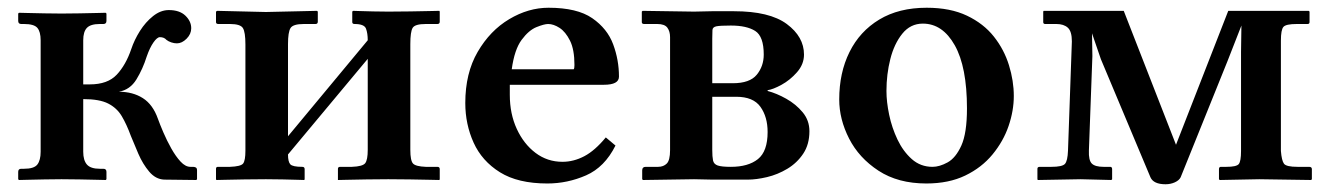

<svg xmlns="http://www.w3.org/2000/svg" viewBox="-20 -464 3438 496"><path d="M85 -72V-360Q85 -382 76.5 -392Q68 -402 42 -402H35Q27 -402 27 -410V-429L29 -431Q29 -431 49 -430.5Q69 -430 95 -429.5Q121 -429 139 -429Q159 -429 185.5 -429.5Q212 -430 232.5 -430.5Q253 -431 253 -431L255 -429V-410Q255 -402 247 -402H238Q214 -402 204.5 -392Q195 -382 195 -360V-246H212Q258 -246 281.5 -271Q305 -296 319 -337Q327 -361 341.5 -384Q356 -407 375.5 -422.5Q395 -438 416 -438Q444 -438 459 -423.5Q474 -409 474 -391Q474 -376 462 -364Q450 -352 437 -352Q430 -352 422.5 -354.5Q415 -357 410 -361Q404 -368 393 -368Q386 -368 376.5 -354.5Q367 -341 359 -318Q349 -286 332.5 -259Q316 -232 287 -227Q323 -227 349 -210.5Q375 -194 388 -157Q393 -143 402 -122Q411 -101 422.5 -80.5Q434 -60 446.5 -46.5Q459 -33 472 -33H479Q482 -33 485.5 -31.5Q489 -30 489 -24V-1L487 1L404 0Q382 -1 365.5 -20.5Q349 -40 337.5 -66.5Q326 -93 318 -113Q307 -143 294.5 -164Q282 -185 259.5 -196.5Q237 -208 195 -208V-72Q195 -50 204.5 -39Q214 -28 238 -28H247Q255 -28 255 -20V-1L253 1Q253 1 232.5 0.5Q212 0 185.5 -0.5Q159 -1 139 -1Q121 -1 95 -0.5Q69 0 49 0.5Q29 1 29 1L27 -1V-20Q27 -28 35 -28H42Q68 -28 76.5 -39Q85 -50 85 -72Z M667 -433 799 -436 801 -434V-408Q801 -402 795 -402H765Q737 -402 730.5 -391.5Q724 -381 724 -350V-112L930 -360Q930 -378 925.5 -390Q921 -402 896 -402Q890 -402 890 -407V-434L892 -436Q892 -436 907.5 -435.5Q923 -435 944 -434.5Q965 -434 983 -434Q1009 -434 1039.5 -434.5Q1070 -435 1092.5 -435.5Q1115 -436 1115 -436L1116 -434V-408Q1116 -402 1110 -402H1080Q1052 -402 1046 -392Q1040 -382 1040 -350V-77Q1040 -49 1047 -41.5Q1054 -34 1080 -33H1110Q1116 -33 1116 -27V-1L1115 1Q1115 1 1092.5 0.5Q1070 0 1039.5 -0.5Q1009 -1 983 -1Q958 -1 927.5 -0.5Q897 0 875 0.5Q853 1 853 1V-28Q853 -33 859 -33H889Q917 -34 923.5 -42.5Q930 -51 930 -77V-312L724 -65Q724 -46 730 -39.5Q736 -33 761 -33Q767 -33 767 -27V-1L766 1Q766 1 749.5 0.5Q733 0 710 -0.5Q687 -1 667 -1Q642 -1 612 -0.5Q582 0 560.5 0.5Q539 1 539 1L538 -1V-28Q538 -33 543 -33H574Q602 -34 608 -41.5Q614 -49 614 -75V-349Q614 -381 607.5 -391.5Q601 -402 574 -402H544Q538 -402 538 -407V-434L541 -436Z M1545 -109 1570 -88Q1542 -32 1494 -11Q1446 10 1394 10Q1318 10 1271.5 -19Q1225 -48 1203.5 -95.5Q1182 -143 1182 -198Q1182 -275 1214 -330Q1246 -385 1295.5 -414.5Q1345 -444 1397 -444Q1471 -444 1510 -417Q1549 -390 1564 -349.5Q1579 -309 1579 -266Q1579 -245 1540 -245H1297V-219Q1297 -170 1315 -131Q1333 -92 1363.5 -69Q1394 -46 1433 -46Q1462 -46 1489.5 -60.5Q1517 -75 1545 -109ZM1302 -285H1462Q1464 -287 1464 -296Q1464 -336 1452.5 -359Q1441 -382 1425.5 -392Q1410 -402 1396 -402Q1386 -402 1366 -394Q1346 -386 1327.5 -361Q1309 -336 1302 -285Z M1641 1 1639 -1V-24Q1639 -33 1648 -33H1680Q1694 -33 1702.5 -41.5Q1711 -50 1711 -76V-368Q1711 -383 1704 -392.5Q1697 -402 1678 -402H1644Q1638 -402 1638 -407V-434L1640 -436L1773 -434L1819 -435H1876Q1968 -435 2012.5 -402Q2057 -369 2057 -323Q2057 -298 2039 -277.5Q2021 -257 1999 -245Q1977 -233 1963 -231V-229Q1986 -223 2011 -209Q2036 -195 2053.5 -174Q2071 -153 2071 -125Q2071 -91 2055 -67Q2039 -43 2014 -28Q1989 -13 1961.5 -6.5Q1934 0 1912 0H1820L1773 -1ZM1820 -249H1873Q1917 -249 1935 -271Q1953 -293 1953 -323Q1953 -370 1931 -384Q1909 -398 1868 -398Q1840 -398 1830.5 -396Q1821 -394 1820.5 -386.5Q1820 -379 1820 -364ZM1820 -214V-77Q1820 -59 1822 -49.5Q1824 -40 1834 -36.5Q1844 -33 1868 -33Q1913 -33 1938 -53Q1963 -73 1963 -123Q1963 -162 1944.5 -188Q1926 -214 1882 -214Z M2148 -207Q2148 -276 2174.5 -329.5Q2201 -383 2251.5 -413.5Q2302 -444 2374 -444Q2435 -444 2478 -423.5Q2521 -403 2547.5 -369.5Q2574 -336 2586.5 -295.5Q2599 -255 2599 -216Q2599 -178 2585.5 -138.5Q2572 -99 2544 -65Q2516 -31 2473.5 -10.5Q2431 10 2373 10Q2300 10 2249.5 -23Q2199 -56 2173.5 -106Q2148 -156 2148 -207ZM2364 -403Q2332 -403 2311 -377Q2290 -351 2280 -311.5Q2270 -272 2270 -229Q2270 -201 2277 -167.5Q2284 -134 2298.5 -103.5Q2313 -73 2335.5 -53Q2358 -33 2389 -33Q2407 -33 2428 -44.5Q2449 -56 2463.5 -88Q2478 -120 2478 -184Q2478 -291 2446.5 -347Q2415 -403 2364 -403Z M2676 -436H2883L3018 -90L3153 -436H3361L3363 -434V-407Q3363 -402 3358 -402H3330Q3302 -402 3295.5 -394.5Q3289 -387 3289 -359V-74Q3291 -49 3297 -41Q3303 -33 3332 -33H3362Q3369 -33 3369 -27V-1L3367 1L3233 -1L3131 1L3129 -1V-27Q3129 -33 3134 -33H3148Q3174 -33 3180 -40Q3186 -47 3186 -74V-330L3187 -398L3151 -306L3030 -6Q3026 2 3015 7Q3004 12 2991 12Q2960 12 2952 -6L2824 -311L2801 -378L2802 -319L2793 -75Q2792 -50 2800.5 -41.5Q2809 -33 2831 -33H2848Q2853 -33 2853 -27V-1L2851 1L2772 -1L2661 1L2660 -1V-28Q2660 -33 2666 -33H2696Q2724 -33 2731 -40.5Q2738 -48 2739 -75L2749 -357Q2749 -383 2738.5 -392.5Q2728 -402 2709 -402H2680Q2675 -402 2675 -407V-434Z"/></svg>

Font: Libertinus Serif SemiBold
Style: Regular
Weight: 600
Designer: Philipp H. Poll, Khaled Hosny
Foundry: Caleb Maclennan
Version: Version 7.051;RELEASE